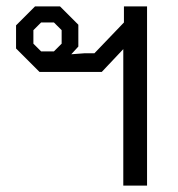

<svg xmlns="http://www.w3.org/2000/svg" viewBox="-20 -578 553 598"><path d="M364 -425 297 -354H103L30 -427V-499L89 -558H167L224 -501V-433L202 -409L242 -412H274L366 -508V-558H438V0H364ZM148 -418 172 -442V-484L148 -508H108L84 -484V-442L108 -418Z"/></svg>

Font: Chakra Petch
Style: Regular
Weight: 400
Designer: Katatrad Aksorn Co.,Ltd.
Foundry: Cadson Demak Co.,Ltd.
Version: Version 1.000; ttfautohint (v1.6)